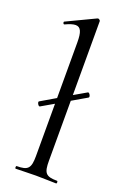

<svg xmlns="http://www.w3.org/2000/svg" viewBox="-142 -774 545 822"><g transform="rotate(20 131.0 -362.5)"><path d="M50 -286 107 -319V-81C107 -25 96 -12 44 -12C40 -12 40 0 44 0C68 0 101 -2 136 -2C172 -2 205 0 228 0C232 0 232 -12 228 -12C175 -12 166 -26 166 -81V-354L233 -393C240 -397 229 -416 223 -413L166 -380V-717C166 -720 160 -725 157 -725C155 -725 154 -725 152 -724L24 -663C19 -661 24 -649 29 -652C48 -661 64 -666 75 -666C99 -666 107 -645 107 -598V-345L39 -305C33 -302 44 -282 50 -286Z"/></g></svg>

Font: Cormorant Garamond
Style: Regular
Weight: 400
Designer: Christian Thalmann (Catharsis Fonts)
Foundry: Catharsis Fonts
Version: Version 4.002;Glyphs 3.4 (3410)